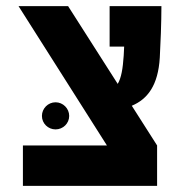

<svg xmlns="http://www.w3.org/2000/svg" viewBox="-20 -606 626 626"><path d="M54.7 0H492.2V-131.8L409.7 -261.2C460.9 -282.7 495.6 -327.1 501 -418.5C503.4 -459.5 506.3 -534.2 506.3 -585.9H337.4V-454.1H384.8C384.3 -443.8 383.8 -434.1 383.3 -424.3C380.4 -381.8 375.5 -352.1 363.8 -332.5L202.1 -585.9H40.5L328.6 -131.8H54.7ZM161.1 -184.1C185.5 -184.1 205.6 -203.6 205.6 -228C205.6 -252.4 185.5 -272.5 161.1 -272.5C136.7 -272.5 116.7 -252.4 116.7 -228C116.7 -203.6 136.7 -184.1 161.1 -184.1Z"/></svg>

Font: Cascadia Mono NF
Style: Bold
Weight: 700
Monospace: yes
Designer: Aaron Bell
Foundry: Saja Typeworks
Version: Version 2404.023